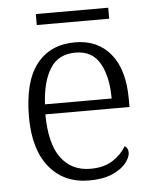

<svg xmlns="http://www.w3.org/2000/svg" viewBox="-50 -713 615 766"><g transform="rotate(-5 257.0 -330.0)"><path d="M277 10Q176 10 117.5 -61.5Q59 -133 59 -263Q59 -404 113.5 -474Q168 -544 268 -544Q358 -544 410 -481Q462 -418 462 -299V-268H125Q126 -149 168.5 -92.5Q211 -36 286 -36Q340 -36 375.5 -59Q411 -82 429 -114Q435 -111 439 -104Q443 -97 443 -87Q443 -69 425 -46Q407 -23 370 -6.5Q333 10 277 10ZM394 -308Q394 -396 363.5 -449.5Q333 -503 266 -503Q198 -503 165 -451.5Q132 -400 127 -308ZM122 -626V-670H412V-626Z"/></g></svg>

Font: Noto Serif Sinhala Light
Style: Regular
Weight: 300
Designer: Jelle Bosma - Monotype Design Team
Foundry: Monotype Imaging Inc.
Version: Version 2.007; ttfautohint (v1.8.4.7-5d5b)